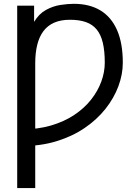

<svg xmlns="http://www.w3.org/2000/svg" viewBox="-20 -752 700 987"><path d="M518.6 -429.7Q518.6 -381.3 500.7 -332.5Q482.9 -283.7 448 -239.5Q413.1 -195.3 361.3 -160.9Q309.6 -126.5 241.7 -106.7Q173.8 -86.9 90.3 -86.9V-1Q188.5 -1 270 -25.9Q351.6 -50.8 415 -94Q478.5 -137.2 522.2 -192.4Q565.9 -247.6 588.6 -308.6Q611.3 -369.6 611.3 -429.7Q611.3 -529.8 581.8 -597.2Q552.2 -664.6 496.1 -698.5Q439.9 -732.4 359.4 -732.4Q329.1 -732.4 290.8 -726.6Q252.4 -720.7 216.3 -700.9Q180.2 -681.2 155.3 -639.6V-722.7H68.4V214.8H161.1V-426.8Q161.1 -480 171.4 -521.5Q181.6 -563 203.1 -591.8Q224.6 -620.6 258.5 -635.5Q292.5 -650.4 339.8 -650.4Q387.7 -650.4 421.6 -638.4Q455.6 -626.5 477.1 -600.3Q498.5 -574.2 508.5 -532.2Q518.6 -490.2 518.6 -429.7Z"/></svg>

Font: Giphurs SC
Style: Regular
Weight: 400
Version: Version 0.920